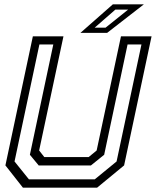

<svg xmlns="http://www.w3.org/2000/svg" viewBox="-20 -868 721 888"><path d="M86 0 5 -103 132 -700H273.5L161 -172L185 -141.5H390L427 -172L539.5 -700H681L554 -103L429 0ZM113.8 -38.5H418.2L519.2 -121.2L634.2 -662.2H570L461.8 -152.2L400.5 -102.8H159L118.2 -152.2L226.5 -662.2H162.2L47.2 -121.2ZM352 -716 502 -848H645.5L475.5 -716ZM417.8 -740H468.2L572.5 -823.5H513.5Z"/></svg>

Font: Tourney Thin
Style: Italic
Weight: 100
Italic angle: -12°
Designer: Tyler Finck
Foundry: Etcetera Type Co
Version: Version 1.015